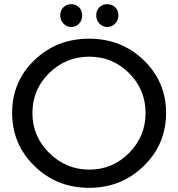

<svg xmlns="http://www.w3.org/2000/svg" viewBox="-20 -891 852 918"><path d="M321 -871Q343 -871 358 -856Q373 -841 373 -817Q373 -794 358 -778Q343 -762 321 -762Q299 -762 283.5 -778Q268 -794 268 -817Q268 -841 283 -856Q298 -871 321 -871ZM546 -817Q546 -794 530.5 -778Q515 -762 493 -762Q471 -762 455.5 -778Q440 -794 440 -817Q440 -841 455 -856Q470 -871 493 -871Q516 -871 531 -856Q546 -841 546 -817ZM774 -351Q774 -201 667 -97Q560 7 406 7Q252 7 145 -97Q38 -201 38 -351Q38 -501 144.5 -603.5Q251 -706 406 -706Q561 -706 667.5 -603Q774 -500 774 -351ZM407 -620Q295 -620 215 -541.5Q135 -463 135 -351Q135 -239 215.5 -159.5Q296 -80 407 -80Q518 -80 597 -159.5Q676 -239 676 -351Q676 -463 597 -541.5Q518 -620 407 -620Z"/></svg>

Font: Montserrat arm
Style: Regular
Weight: 400
Designer: Julieta Ulanovsky
Foundry: Julieta Ulanovsky
Version: Version 6.000;PS 006.000;hotconv 1.0.88;makeotf.lib2.5.64775